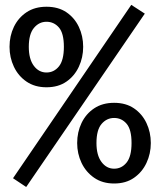

<svg xmlns="http://www.w3.org/2000/svg" viewBox="-20 -745 655 786"><path d="M517.4 -725.1 572.8 -689.2 87.2 20.5 33.3 -15.4ZM170.3 -717.4Q218.5 -717.4 251.8 -694.9Q285.1 -672.3 302.8 -634.9Q320.5 -597.4 320.5 -553.3Q320.5 -509.7 302.8 -471.8Q285.1 -433.8 251.8 -410.8Q218.5 -387.7 170.3 -387.7Q122.6 -387.7 88.7 -410.8Q54.9 -433.8 36.9 -471.8Q19 -509.7 19 -553.3Q19 -597.9 36.9 -635.1Q54.9 -672.3 88.7 -694.9Q122.6 -717.4 170.3 -717.4ZM170.3 -655.9Q140 -655.9 119 -630.8Q97.9 -605.6 97.9 -553.3Q97.9 -503.1 118.5 -475.6Q139 -448.2 170.3 -448.2Q201 -448.2 221.3 -473.3Q241.5 -498.5 241.5 -553.3Q241.5 -608.7 221.3 -632.3Q201 -655.9 170.3 -655.9ZM447.2 -324.1Q495.4 -324.1 528.7 -301.3Q562.1 -278.5 579.7 -241Q597.4 -203.6 597.4 -159.5Q597.4 -115.9 579.7 -78.2Q562.1 -40.5 528.7 -17.2Q495.4 6.2 447.2 6.2Q399.5 6.2 365.6 -17.2Q331.8 -40.5 313.8 -78.2Q295.9 -115.9 295.9 -159.5Q295.9 -204.1 313.8 -241.5Q331.8 -279 365.6 -301.5Q399.5 -324.1 447.2 -324.1ZM447.2 -262.1Q416.9 -262.1 395.9 -237.7Q374.9 -213.3 374.9 -159.5Q374.9 -109.7 395.4 -82.1Q415.9 -54.4 447.2 -54.4Q477.9 -54.4 498.2 -79.5Q518.5 -104.6 518.5 -159.5Q518.5 -214.9 498.2 -238.5Q477.9 -262.1 447.2 -262.1Z"/></svg>

Font: FiraCode Nerd Font
Style: Regular
Weight: 400
Designer: Carrois Corporate, Edenspiekermann AG, Nikita Prokopov
Foundry: Carrois Corporate, Edenspiekermann AG, Nikita Prokopov
Version: Version 6.002;Nerd Fonts 2.2.2